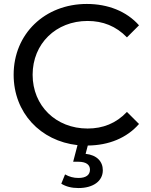

<svg xmlns="http://www.w3.org/2000/svg" viewBox="-20 -728 762 971"><path d="M377 223C451 223 500 188 500 133C500 89 470 56 413 50L424 8C530 7 621 -30 683 -101L622 -162C567 -104 500 -78 423 -78C263 -78 145 -193 145 -350C145 -507 263 -622 423 -622C500 -622 567 -596 622 -539L683 -600C620 -671 526 -708 419 -708C207 -708 49 -557 49 -350C49 -158 184 -15 372 6L350 90H376C417 90 435 106 435 130C435 156 416 172 377 172C352 172 330 166 309 154L290 201C314 216 343 223 377 223Z"/></svg>

Font: Montserrat-Alt1 Med
Style: Regular
Weight: 500
Designer: Differentunic
Foundry: Differentunic
Version: Version 7.222